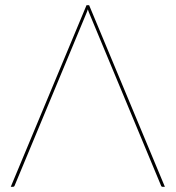

<svg xmlns="http://www.w3.org/2000/svg" viewBox="-20 -720 677 740"><path d="M615.5 0H606.5Q602 0 600.5 -5L326.5 -663Q324 -668.5 322.2 -673.5Q320.5 -678.5 318.5 -684Q316.5 -678.5 314.8 -673.5Q313 -668.5 310.5 -663L36.5 -5Q35 0 29.5 0H21.5L313.5 -700H323.5Z"/></svg>

Font: Lato 2
Style: Regular
Weight: 100
Designer: Lukasz Dziedzic with Adam Twardoch and Botio Nikoltchev
Foundry: tyPoland Lukasz Dziedzic
Version: Version 2.015; 2015-08-06; http://www.latofonts.com/